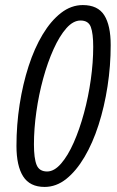

<svg xmlns="http://www.w3.org/2000/svg" viewBox="-20 -727 460 758"><path d="M156 11Q98 11 71.5 -30.5Q45 -72 45 -151Q45 -234 57.5 -314.5Q70 -395 93 -466Q116 -537 148.5 -591Q181 -645 221 -676Q261 -707 307 -707Q366 -707 391.5 -667Q417 -627 417 -549Q417 -467 404.5 -386Q392 -305 369 -233.5Q346 -162 313.5 -107Q281 -52 241.5 -20.5Q202 11 156 11ZM166 -50Q194 -50 221 -81Q248 -112 271 -164Q294 -216 311.5 -280.5Q329 -345 338.5 -413Q348 -481 348 -542Q348 -595 338.5 -620.5Q329 -646 298 -646Q269 -646 242 -615.5Q215 -585 191.5 -533Q168 -481 150.5 -417Q133 -353 123.5 -285.5Q114 -218 114 -157Q114 -102 124.5 -76Q135 -50 166 -50Z"/></svg>

Font: Ubuntu Sans Condensed
Style: Italic
Weight: 400
Width: 3
Italic angle: -13.5°
Designer: Dalton Maag Ltd
Foundry: Dalton Maag Ltd
Version: Version 1.006; ttfautohint (v1.8.4.7-5d5b)